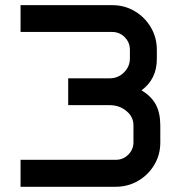

<svg xmlns="http://www.w3.org/2000/svg" viewBox="-20 -714 691 734"><path d="M58.6 -103H422.4Q450.7 -103 470.5 -122.8Q490.2 -142.6 490.2 -169.9V-235.4Q490.2 -267.1 463.4 -289.6Q436.5 -312 398.9 -312H240.7V-414.6H398.9Q431.2 -414.6 453.9 -437Q476.6 -459.5 476.6 -490.7V-523.4Q476.6 -551.8 456.8 -571.8Q437 -591.8 408.7 -591.8H58.6V-694.3H408.7Q456.1 -694.3 494.9 -671.4Q533.7 -648.4 556.6 -609.6Q579.6 -570.8 579.6 -523.4V-488.8Q579.6 -411.6 521 -368.7Q558.6 -346.2 575.7 -314.2Q592.8 -282.2 592.8 -234.4V-168.9Q592.8 -122.1 569.8 -83.7Q546.9 -45.4 508.1 -22.7Q469.2 0 422.4 0H58.6Z"/></svg>

Font: Anta
Style: Regular
Weight: 400
Designer: Sergej Lebedev
Foundry: Sergej Lebedev
Version: Version 1.000; ttfautohint (v1.8.4.7-5d5b)